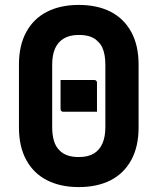

<svg xmlns="http://www.w3.org/2000/svg" viewBox="-20 -740 640 780"><path d="M226 -415H363Q368 -415 371 -412Q374 -409 374 -404Q374 -374 374 -345.5Q374 -317 374 -286H237Q232 -286 229 -289Q226 -292 226 -297Q226 -328 226 -356.5Q226 -385 226 -415ZM300 -720Q375 -720 429 -692.5Q483 -665 513 -610.5Q543 -556 543 -478V-222Q543 -144 513 -89.5Q483 -35 429 -7.5Q375 20 300 20Q226 20 171.5 -7.5Q117 -35 87 -89.5Q57 -144 57 -222V-478Q57 -556 87 -610.5Q117 -665 171.5 -692.5Q226 -720 300 -720ZM192 -223Q192 -193 199 -168.5Q206 -144 222 -129Q234 -116 253.5 -109Q273 -102 300 -102Q338 -102 361.5 -116.5Q385 -131 396.5 -158Q408 -185 408 -223V-477Q408 -497 405 -515Q402 -533 395.5 -547Q389 -561 378 -571Q365 -585 346 -591.5Q327 -598 300 -598Q263 -598 239 -583.5Q215 -569 203.5 -542.5Q192 -516 192 -477Z"/></svg>

Font: RecMonoLinear Nerd Font Mono
Style: Bold
Weight: 700
Monospace: yes
Version: Version 1.085; ttfautohint (v1.8.4.7-5d5b);Nerd Fonts 3.2.1